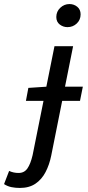

<svg xmlns="http://www.w3.org/2000/svg" viewBox="-109 -717 434 948"><path d="M19 -219 31 -283 121 -289H300L286 -219ZM-11 211Q-33 211 -52.5 207Q-72 203 -89 192L-64 127Q-53 132 -41.5 134.5Q-30 137 -17 137Q11 137 26.5 114.5Q42 92 52 49L160 -489H252L144 51Q135 96 116 132.5Q97 169 66 190Q35 211 -11 211ZM224 -583Q203 -583 186 -596Q169 -609 169 -633Q169 -660 188.5 -678.5Q208 -697 234 -697Q256 -697 272.5 -683.5Q289 -670 289 -646Q289 -619 270 -601Q251 -583 224 -583Z"/></svg>

Font: Source Sans 3 ExtraLight Medium
Style: Italic
Weight: 500
Italic angle: -11°
Version: Version 3.052;hotconv 1.1.0;makeotfexe 2.6.0